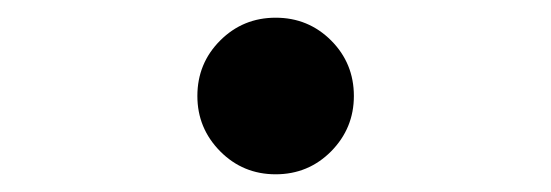

<svg xmlns="http://www.w3.org/2000/svg" viewBox="-20 -547 626 218"><path d="M293 -349.1Q255.9 -349.1 230 -375.2Q204.1 -401.4 204.1 -438Q204.1 -475.1 230 -501Q255.9 -526.9 293 -526.9Q330.1 -526.9 356 -501Q381.8 -475.1 381.8 -438Q381.8 -401.4 356 -375.2Q330.1 -349.1 293 -349.1Z"/></svg>

Font: Cascadia Code PL
Style: Bold
Weight: 700
Monospace: yes
Designer: Aaron Bell
Foundry: Saja Typeworks
Version: Version 2404.023; ttfautohint (v1.8.4)